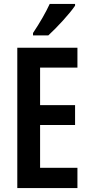

<svg xmlns="http://www.w3.org/2000/svg" viewBox="-20 -957 458 977"><path d="M362 -928V-937H233C212 -892 184 -843 148 -789V-777H226C270 -817 336 -889 362 -928ZM374 0V-103H184V-321H362V-422H184V-613H374V-714H68V0Z"/></svg>

Font: Noto Sans Lao Looped ExtraCondensed SemiBold
Style: Regular
Weight: 600
Width: 2
Designer: Mark Frömberg, Ben Mitchell
Foundry: The Fontpad Ltd
Version: Version 1.002